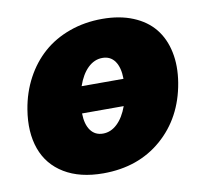

<svg xmlns="http://www.w3.org/2000/svg" viewBox="-67 -626 762 709"><g transform="rotate(-10 314.0 -272.0)"><path d="M265.6 9.9Q178.3 9.9 119.9 -25.4Q61.4 -60.7 38.7 -124.1Q16 -187.5 29.8 -271.3Q40.1 -333.8 68 -385.8Q95.9 -437.9 137.8 -474.8Q179.7 -511.7 236.5 -532.1Q293.3 -552.6 359.4 -552.6Q424.7 -552.6 474.4 -532.1Q524.1 -511.7 554 -474.8Q583.8 -437.9 594.6 -385.8Q605.5 -333.8 595.2 -271.3Q573.9 -143.8 485.4 -66.9Q397 9.9 265.6 9.9ZM241.8 -321H398.8Q398.4 -363.6 381.9 -387.1Q365.4 -410.5 335.2 -410.5Q305 -410.5 280.7 -387.1Q256.4 -363.6 241.8 -321ZM289.8 -134.9Q319.2 -134.9 343.2 -157.7Q367.2 -180.4 382.1 -221.6H225.9Q226.6 -180.4 243.3 -157.7Q259.9 -134.9 289.8 -134.9Z"/></g></svg>

Font: Karasuma Gothic
Style: Italic
Weight: 900
Italic angle: -9.39999°
Designer: Rasmus Andersson / Ryoko Nishizuka
Foundry: Genbu
Version: Version 1.00